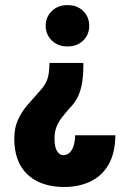

<svg xmlns="http://www.w3.org/2000/svg" viewBox="-20 -559 498 767"><path d="M177.7 -307.6H313Q313.5 -265.1 308.6 -232.4Q303.7 -199.7 291.7 -174.1Q279.8 -148.4 257.3 -126Q239.3 -105.5 225.6 -87.4Q211.9 -69.3 204.8 -49.8Q197.8 -30.3 197.8 -5.4Q197.8 17.6 202.6 32.5Q207.5 47.4 215.8 54.2Q224.1 61 233.4 61Q245.6 61 256.1 52.7Q266.6 44.4 272.9 26.9Q279.3 9.3 280.3 -18.6H440.9Q439.9 54.2 412.8 99.9Q385.7 145.5 339.8 166.7Q293.9 188 237.3 188Q175.3 188 130.1 165.8Q85 143.6 61 100.6Q37.1 57.6 37.1 -5.4Q37.1 -47.9 51.5 -79.8Q65.9 -111.8 90.1 -139.9Q114.3 -168 141.1 -197.8Q156.2 -214.4 163.8 -229.7Q171.4 -245.1 174.3 -263.7Q177.2 -282.2 177.7 -307.6ZM336.4 -456.1Q336.4 -420.9 312.5 -397.2Q288.6 -373.5 249.5 -373.5Q211.4 -373.5 187 -397.2Q162.6 -420.9 162.6 -456.1Q162.6 -491.2 187 -514.9Q211.4 -538.6 249.5 -538.6Q288.6 -538.6 312.5 -514.9Q336.4 -491.2 336.4 -456.1Z"/></svg>

Font: Roboto Condensed Black
Style: Regular
Weight: 900
Designer: Christian Robertson
Foundry: Google
Version: Version 3.008; 2023